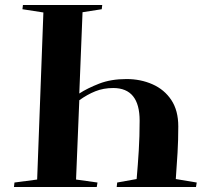

<svg xmlns="http://www.w3.org/2000/svg" viewBox="-20 -750 832 770"><path d="M298 -375Q330 -396 377.5 -414.5Q425 -433 487 -433Q544 -433 591.5 -412Q639 -391 667 -349Q695 -307 695 -243Q695 -188 692 -137Q689 -86 685 -32L769 -18L766 0H448L450 -18L528 -32Q533 -89 536.5 -146Q540 -203 540 -266Q540 -397 434 -397Q395 -397 362.5 -384Q330 -371 298 -348L285 -30L371 -18L368 0H36L38 -18L129 -30L154 -700L70 -713L72 -730H390L388 -713L311 -701Z"/></svg>

Font: Literata 72pt
Style: Bold Italic
Weight: 700
Italic angle: -2°
Designer: Latin by Veronika Burian and Jose Scaglione. Greek by Irene Vlachou. Cyrillic by Vera Evstafieva
Foundry: TypeTogether
Version: Version 3.002